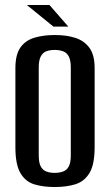

<svg xmlns="http://www.w3.org/2000/svg" viewBox="-20 -741 443 773"><path d="M200 12Q153 12 117.5 1Q82 -10 62 -44.5Q42 -79 42 -148V-467Q42 -521 62 -549.5Q82 -578 118 -589Q154 -600 201 -600Q248 -600 283.5 -588.5Q319 -577 340 -548.5Q361 -520 361 -467V-149Q361 -78 340 -44Q319 -10 283 1Q247 12 200 12ZM200 -45Q219 -45 234 -50.5Q249 -56 257 -71Q265 -86 265 -115V-470Q265 -498 257 -513.5Q249 -529 234 -534.5Q219 -540 200 -540Q181 -540 166.5 -534.5Q152 -529 144 -513.5Q136 -498 136 -470V-115Q136 -86 144 -71Q152 -56 166.5 -50.5Q181 -45 200 -45ZM195 -634 88 -721H179L255 -634Z"/></svg>

Font: Alumni Sans Thin SemiBold
Style: Regular
Weight: 600
Version: Version 1.018